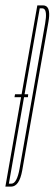

<svg xmlns="http://www.w3.org/2000/svg" viewBox="-29 -695 203 715"><path d="M25 -333 27 -344H51.5L110 -675H131Q138.5 -675 143.5 -671.5Q159.5 -660.5 151.5 -614Q140.5 -553 102.5 -337Q64.5 -121 53.8 -60.5Q43 0 12 0H-9L49.5 -333ZM4 -11H13Q34 -11 44 -67.5Q54 -124 91.5 -337Q129 -550 139 -607Q147.5 -655 134 -662.5Q131 -664 128 -664H119L62.5 -344H76L75 -333H60.5Z"/></svg>

Font: Anybody UltraCondensed Thin
Style: Italic
Weight: 100
Width: 1
Italic angle: -10°
Designer: Tyler Finck
Foundry: Etcetera Type Company
Version: Version 1.010; ttfautohint (v1.8.3) -l 8 -r 50 -G 200 -x 14 